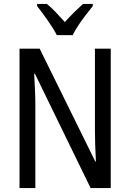

<svg xmlns="http://www.w3.org/2000/svg" viewBox="-20 -963 666 983"><path d="M547 0H444L159 -585H155Q157 -546 159 -505Q161 -464 161 -426V0H80V-714H183L468 -136H471Q469 -174 467.5 -216.5Q466 -259 466 -294V-714H547ZM271 -783Q254 -816 225 -857.5Q196 -899 170 -932V-943H220Q241 -926 265 -901Q289 -876 312 -850Q338 -879 358.5 -899Q379 -919 405 -943H455V-932Q439 -912 419 -886Q399 -860 381 -833Q363 -806 352 -783Z"/></svg>

Font: Noto Sans Bengali UI Condensed
Style: Regular
Weight: 400
Width: 3
Designer: Jelle Bosma - Monotype Design Team
Foundry: Monotype Imaging Inc.
Version: Version 2.003; ttfautohint (v1.8.4.7-5d5b)